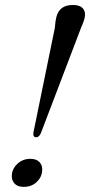

<svg xmlns="http://www.w3.org/2000/svg" viewBox="-20 -743 361 770"><path d="M272 -723Q298.5 -723 310 -711.8Q321.5 -700.5 321 -684Q321 -674 316.5 -660.5Q312 -647 305 -631.5L144.5 -210.5Q137.5 -192.5 125 -192.5Q111.5 -192.5 114 -211.5L200 -631.5Q202 -658.5 206 -674.5Q218 -723 272 -723ZM74.5 6.5Q50 6.5 37.8 -7.5Q25.5 -21.5 27.5 -42.5Q30 -68.5 51 -87.2Q72 -106 101.5 -106Q127 -106 139.2 -92Q151.5 -78 149 -57Q147 -31.5 126.5 -12.5Q106 6.5 74.5 6.5Z"/></svg>

Font: Fraunces 144pt Soft
Style: Italic
Weight: 400
Italic angle: -16°
Version: Version 1.000;[b76b70a41]